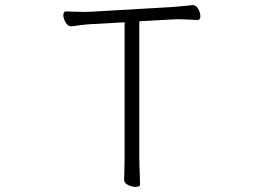

<svg xmlns="http://www.w3.org/2000/svg" viewBox="-20 -728 1040 758"><path d="M472 -640 345 -633Q320 -632 296.5 -628.5Q273 -625 262 -624H261Q248 -624 239 -639.5Q230 -655 230 -668Q230 -683 241 -683Q249 -683 269 -682Q289 -681 312 -681Q320 -681 328.5 -681.5Q337 -682 344 -682L656 -700Q679 -702 703 -704Q727 -706 739 -708H742Q754 -708 762.5 -693Q771 -678 771 -664Q771 -649 760 -649Q750 -649 727 -650.5Q704 -652 680 -652Q674 -652 668 -651.5Q662 -651 657 -651L530 -644V-106Q530 -75 531.5 -46Q533 -17 533 0Q533 5 528 7.5Q523 10 516 10Q502 10 486 2.5Q470 -5 470 -18Q470 -30 471 -55.5Q472 -81 472 -107Z"/></svg>

Font: Moon Stars Kai T Light
Style: Regular
Weight: 300
Designer: GuiWonder
Version: Version 1.101